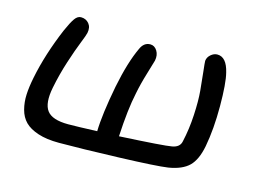

<svg xmlns="http://www.w3.org/2000/svg" viewBox="-76 -589 1037 772"><g transform="rotate(15 443.0 -203.5)"><path d="M219.2 51.8Q167.5 51.8 131.8 40Q96.2 28.3 76.9 8.8Q57.6 -10.7 49.8 -40.5Q42 -70.3 43.5 -102.1Q44.9 -133.8 53.2 -174.8Q73.7 -276.9 121.1 -389.2Q137.7 -426.8 149.2 -442.9Q160.6 -459 174.8 -459Q195.8 -459 208.3 -443.8Q220.7 -428.7 215.8 -404.8Q213.9 -395 200 -360.4Q186 -325.7 168 -270.3Q149.9 -214.8 138.2 -155.8Q125 -88.9 147 -59.3Q168.9 -29.8 235.8 -29.8Q270.5 -29.8 356 -33.2Q357.4 -102.5 380.9 -225.1Q402.3 -331.5 432.1 -395Q445.3 -425.8 472.2 -425.8Q490.2 -425.8 501 -408.4Q511.7 -391.1 506.8 -367.2Q505.9 -362.3 490.2 -311.3Q474.6 -260.3 466.8 -219.2Q451.7 -149.9 445.8 -36.1Q631.3 -45.9 662.1 -51.8Q694.3 -57.1 699.2 -83Q711.4 -136.7 714.6 -196.5Q717.8 -256.3 714.1 -296.9Q710.4 -337.4 706.3 -374.3Q702.1 -411.1 702.1 -418.9Q703.6 -434.1 716.3 -445.1Q729 -456.1 743.2 -456.1Q781.7 -456.1 795.9 -395Q806.6 -353.5 806.9 -258.1Q807.1 -162.6 793 -87.9Q781.7 -29.3 754.2 -2.2Q726.6 24.9 669.9 34.2Q624 41 467 46.4Q310.1 51.8 219.2 51.8Z"/></g></svg>

Font: Shantell Sans Bouncy
Style: Italic
Weight: 400
Italic angle: -11.31°
Designer: Stephen Nixon, Anya Danilova, Shantell Martin
Foundry: Arrow Type
Version: Version 1.006;[9816181b4]